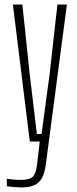

<svg xmlns="http://www.w3.org/2000/svg" viewBox="-20 -620 336 841"><path d="M73 201Q62 201 42.8 199.5Q23.5 198 10 196V163Q22 165 38 166.5Q54 168 71 168Q110.5 168 124.2 153.5Q138 139 142.5 99.5L154 0H110.5L36.5 -600H78L109.5 -300.5L141.5 -33H162L198 -300.5L231.5 -600H273L181 98.5Q176.5 135 165 157.5Q153.5 180 131.5 190.5Q109.5 201 73 201Z"/></svg>

Font: Big Shoulders Thin
Style: Regular
Weight: 100
Version: Version 2.002